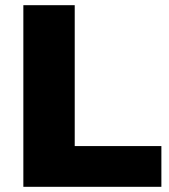

<svg xmlns="http://www.w3.org/2000/svg" viewBox="-20 -720 650 740"><path d="M70 0V-700H268V-157H602V0Z"/></svg>

Font: Montserrat Thin ExtraBold
Style: Regular
Weight: 800
Version: Version 9.000